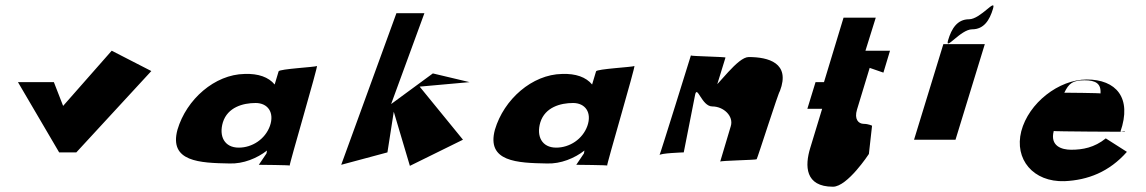

<svg xmlns="http://www.w3.org/2000/svg" viewBox="-20 -696 4341 727"><path d="M184 -385H48L204 -119H269L553 -427L403 -504L219 -295Z M652 -205C619 -83 737 -79 849 -77C901 -75 954 -97 991 -126L989 -115L960 -72C960 -72 1081 -71 1077 -69C1073 -67 1186 -450 1180 -446C1174 -442 1038 -435 1035 -426L1020 -376C997 -404 958 -418 906 -416C793 -414 686 -320 652 -205ZM824 -233C842 -290 900 -306 948 -306C994 -306 1020 -270 1002 -219C984 -169 935 -137 884 -137C830 -137 808 -180 824 -233Z M1758 -385 1619 -418 1461 -302 1587 -646H1481L1272 -72L1447 -119L1471 -273L1532 -68L1733 -167L1569 -368Z M1854 -205C1821 -83 1939 -79 2051 -77C2103 -75 2156 -97 2193 -126L2191 -115L2162 -72C2162 -72 2283 -71 2279 -69C2275 -67 2388 -450 2382 -446C2376 -442 2240 -435 2237 -426L2222 -376C2199 -404 2160 -418 2108 -416C1995 -414 1888 -320 1854 -205ZM2026 -233C2044 -290 2102 -306 2150 -306C2196 -306 2222 -270 2204 -219C2186 -169 2137 -137 2086 -137C2032 -137 2010 -180 2026 -233Z M2477 -108C2475 -116 2569 -119 2569 -119L2612 -337C2620 -376 2637 -293 2677 -293C2720 -293 2759 -256 2747 -218L2707 -84C2708 -88 2842 -90 2845 -93C2848 -96 2929 -351 2933 -351C2974 -458 2889 -480 2815 -480C2773 -480 2702 -375 2663 -345H2686L2727 -478C2728 -481 2596 -483 2596 -486C2596 -486 2478 -106 2477 -108Z M3100 -385H3068L3037 -284H3093L3048 -136C3027 -68 3028 11 3134 11C3189 11 3270 -113 3270 -113L3282 -220C3282 -220 3268 -227 3251 -227C3230 -227 3214 -245 3225 -281L3273 -439L3325 -421L3350 -504H3257L3296 -629H3174Z M3649 -623C3605 -623 3583 -588 3570 -544C3557 -500 3617 -585 3661 -585C3705 -585 3727 -619 3740 -663C3753 -707 3693 -623 3649 -623ZM3552 -529H3709L3598 -167H3441Z M4240 -197C4239 -202 4216 -194 4222 -196C4268 -327 4205 -395 4095 -395C3989 -395 3875 -306 3847 -199C3820 -93 3892 -6 4011 -10C4099 -14 4180 -45 4247 -121L4167 -172C4124 -137 4079 -129 4036 -129C4000 -129 3955 -143 3970 -200C3967 -198 4240 -197 4240 -197ZM4010 -345C4027 -380 4041 -392 4087 -392C4128 -392 4150 -380 4147 -342C4150 -344 4010 -345 4010 -345Z"/></svg>

Font: Drag You Down
Style: Regular
Weight: 400
Designer: Robert Jablonski
Foundry: Cannot Into Space Fonts
Version: Version 0.97